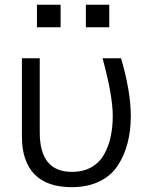

<svg xmlns="http://www.w3.org/2000/svg" viewBox="-20 -771 614 809"><path d="M72.3 -196.3Q72.3 -278.3 72.3 -525.4Q90.8 -525.4 147.5 -525.4Q147.5 -447.3 147.5 -212.9Q147.5 -46.9 282.2 -46.9Q331.1 -46.9 365.2 -66.4Q400.4 -86.9 418.9 -121.1Q438.5 -156.2 446.3 -195.3Q455.1 -235.4 455.1 -282.2Q455.1 -368.2 412.1 -525.4Q438.5 -525.4 490.2 -525.4Q531.2 -383.8 531.2 -282.2Q531.2 -220.7 517.6 -168.9Q504.9 -117.2 476.6 -74.2Q449.2 -31.2 399.4 -6.8Q349.6 17.6 282.2 17.6Q177.7 17.6 125 -37.1Q72.3 -91.8 72.3 -196.3ZM135.7 -656.2Q135.7 -679.7 135.7 -751Q161.1 -751 235.4 -751Q235.4 -727.5 235.4 -656.2Q210 -656.2 135.7 -656.2ZM341.8 -656.2Q341.8 -679.7 341.8 -751Q366.2 -751 440.4 -751Q440.4 -727.5 440.4 -656.2Q416 -656.2 341.8 -656.2Z"/></svg>

Font: Gothic A1
Style: Regular
Weight: 400
Designer: HanYang I&C Co.,Ltd.
Version: Version 2.50